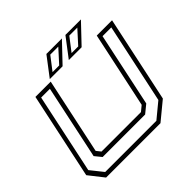

<svg xmlns="http://www.w3.org/2000/svg" viewBox="-204 -1052 1256 1256"><g transform="rotate(-45 424.0 -424.0)"><path d="M93.5 0 12.5 -103 139.5 -700H281L168.5 -172L192.5 -141.5H557.5L594.5 -172L707 -700H848.5L721.5 -103L596.5 0ZM115 -30H588.5L694 -117L812 -670.5H731L622 -157L565.5 -111H172.5L135 -157L244 -670.5H163L45.5 -117ZM464.5 -716 565 -848H708.5L583 -716ZM288.5 -716 389 -848H532.5L407 -716ZM333.5 -735.5H395L478 -827H404ZM509.5 -735.5H571L654 -827H580Z"/></g></svg>

Font: Tourney Expanded Light
Style: Italic
Weight: 300
Width: 7
Italic angle: -12°
Designer: Tyler Finck
Foundry: Etcetera Type Co
Version: Version 1.010; ttfautohint (v1.8.3)